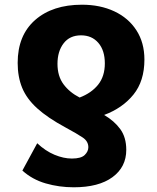

<svg xmlns="http://www.w3.org/2000/svg" viewBox="-20 -579 667 815"><path d="M328 -559Q405 -559 465 -531Q525 -503 559 -450.5Q593 -398 593 -326Q593 -235 546.5 -177.5Q500 -120 422 -91Q465 -66 490.5 -31Q516 4 516 57Q516 130 457.5 173Q399 216 293 216Q231 216 174 199.5Q117 183 75 145L138 29Q173 62 211.5 78Q250 94 285 94Q324 94 339.5 79Q355 64 355 46Q355 21 331.5 5Q308 -11 258 -38Q182 -79 137.5 -119.5Q93 -160 74 -206.5Q55 -253 55 -312Q55 -429 129 -494Q203 -559 328 -559ZM324 -429Q276 -429 250 -395Q224 -361 224 -308Q224 -256 249.5 -221.5Q275 -187 318 -165Q368 -184 396.5 -219.5Q425 -255 425 -310Q425 -365 397.5 -397Q370 -429 324 -429Z"/></svg>

Font: Noto Sans ExtraBold
Style: Regular
Weight: 800
Designer: Monotype Design Team
Foundry: Monotype Imaging Inc.
Version: Version 2.007